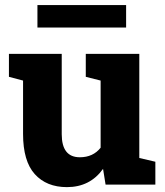

<svg xmlns="http://www.w3.org/2000/svg" viewBox="-20 -746 666 776"><path d="M250.5 10.3Q168 10.3 120.6 -42.2Q73.2 -94.7 73.2 -204.6V-420.4L16.1 -435.5V-528.3H229.5V-203.6Q229.5 -110.4 302.7 -110.4Q356 -110.4 386.7 -148.9V-420.4L326.7 -435.5V-528.3H543V-107.4L607.9 -92.3V0H406.7L396.5 -63.5Q343.8 10.3 250.5 10.3ZM131.3 -634.8V-725.6H489.7V-634.8Z"/></svg>

Font: Roboto Slab ExtraBold
Style: Regular
Weight: 800
Designer: Google
Version: Version 2.001; ttfautohint (v1.8.3)